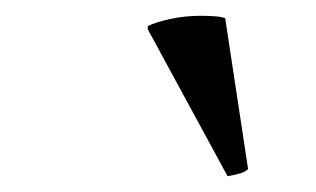

<svg xmlns="http://www.w3.org/2000/svg" viewBox="-20 -766 400 243"><path d="M167 -729V-733Q177 -738 195.5 -742Q214 -746 234 -746Q242 -746 250.5 -745.5Q259 -745 265 -743L294 -552Q290 -548 282 -546Q274 -544 268 -543Z"/></svg>

Font: Tiro Kannada
Style: Italic
Weight: 400
Italic angle: -11°
Designer: Kannada: John Hudson & Fiona Ross, assisted by Kaja Sojewska. Latin: John Hudson with Paul Hanslow, assisted by Kaja Soj
Foundry: Tiro Typeworks Ltd.
Version: Version 1.52